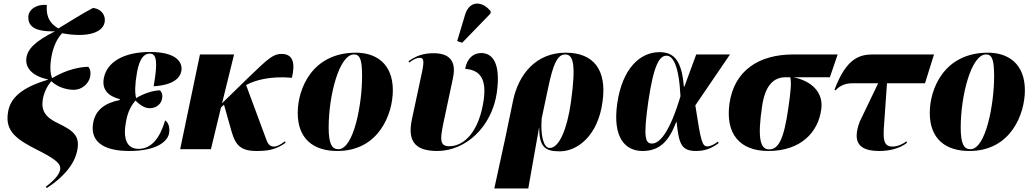

<svg xmlns="http://www.w3.org/2000/svg" viewBox="-20 -844 5843 1086"><path d="M246 219C332 163 399 91 416 11C433 -68 405 -101 310 -146C236 -180 212 -219 222 -282C229 -322 247 -357 270 -385C310 -347 363 -336 398 -336C442 -336 481 -369 490 -410C495 -437 490 -454 480 -466C436 -466 358 -452 275 -402C261 -433 263 -485 273 -533C282 -579 302 -625 331 -656C477 -629 569 -660 573 -727C575 -766 546 -795 506 -799C450 -770 383 -727 310 -683C245 -721 242 -774 245 -816C189 -822 140 -791 140 -747C140 -704 164 -663 291 -667C178 -610 135 -566 129 -514C123 -465 156 -415 251 -395V-393C99 -348 39 -288 26 -213C5 -98 77 -53 207 12C306 63 326 87 320 117C314 143 293 171 238 213Z M711 10C869 10 932 -46 937 -95C941 -124 932 -152 914 -163C885 -64 837 -2 764 -2C694 -2 676 -64 692 -152C702 -213 723 -248 746 -275C771 -252 795 -232 827 -232C865 -232 892 -256 897 -287C901 -307 896 -322 885 -333C848 -333 792 -315 750 -289C742 -318 743 -369 755 -435C769 -513 795 -541 827 -541C867 -541 873 -492 849 -356C964 -363 999 -405 1006 -443C1014 -491 979 -550 829 -550C680 -550 583 -493 567 -400C556 -337 592 -300 658 -283L657 -278C575 -262 520 -223 507 -149C489 -49 557 10 711 10Z M999 0H1173L1230 -236L1247 -252L1282 -128C1306 -39 1324 10 1430 10C1489 10 1538 5 1595 -36L1592 -45C1565 -24 1545 -15 1530 -15C1510 -15 1497 -26 1488 -50L1372 -363C1423 -391 1512 -415 1631 -404C1650 -483 1640 -539 1573 -539C1526 -539 1498 -514 1393 -413L1236 -260L1304 -536H1111Z M1888 10C2124 10 2202 -201 2202 -333C2202 -484 2107 -546 1993 -546C1745 -546 1664 -341 1664 -206C1664 -60 1751 10 1888 10ZM1894 0C1857 0 1839 -31 1839 -123C1839 -302 1898 -536 1982 -536C2018 -536 2028 -503 2028 -411C2028 -255 1981 0 1894 0Z M2594 -602 2754 -767 2756 -779C2713 -836 2638 -847 2611 -762L2566 -612ZM2453 10C2616 10 2762 -128 2790 -319C2814 -490 2764 -544 2702 -544C2657 -544 2622 -514 2611 -455C2680 -448 2735 -417 2716 -279C2691 -104 2609 -17 2521 -17C2468 -17 2468 -52 2488 -148L2542 -402C2564 -505 2516 -543 2432 -543C2378 -543 2336 -530 2291 -498L2294 -490C2324 -512 2339 -517 2354 -517C2376 -517 2380 -502 2368 -441L2310 -170C2285 -52 2321 10 2453 10Z M2776 222H2968L3029 -122H3030C3030 -10 3065 12 3147 12C3244 12 3362 -74 3388 -268C3414 -449 3337 -546 3180 -546C3012 -546 2913 -424 2882 -275L2839 -68ZM3089 -7C3054 -7 3036 -80 3044 -175L3079 -340C3108 -482 3133 -536 3177 -536C3225 -536 3238 -474 3209 -264C3188 -117 3144 -7 3089 -7Z M3614 10C3713 10 3764 -47 3805 -154H3807C3820 -28 3835 10 3918 10C3976 10 4015 -12 4045 -35L4041 -43C4018 -26 3998 -16 3981 -16C3952 -16 3944 -43 3913 -248L4109 -536H3918L3851 -354H3848C3836 -508 3788 -549 3710 -549C3599 -549 3499 -455 3471 -257C3444 -65 3517 10 3614 10ZM3668 -32C3631 -32 3617 -62 3647 -270C3678 -481 3711 -529 3750 -529C3785 -529 3820 -478 3829 -300C3769 -98 3712 -32 3668 -32Z M4326 10C4513 10 4608 -99 4625 -224C4640 -325 4566 -387 4468 -407H4674L4718 -536H4467C4274 -536 4133 -447 4106 -258C4083 -90 4161 10 4326 10ZM4330 1C4278 1 4265 -69 4290 -239C4307 -361 4355 -407 4424 -407H4450C4457 -375 4453 -330 4439 -233C4413 -49 4381 1 4330 1Z M4954 10C5004 10 5065 -1 5110 -36L5107 -45C5091 -31 5058 -15 5029 -15C4976 -15 4974 -57 4981 -145L4997 -373H5212L5263 -536H4920C4847 -536 4769 -521 4700 -336L4706 -333C4732 -361 4763 -373 4802 -373H4947L4842 -154C4802 -44 4833 10 4954 10Z M5463 10C5699 10 5777 -201 5777 -333C5777 -484 5682 -546 5568 -546C5320 -546 5239 -341 5239 -206C5239 -60 5326 10 5463 10ZM5469 0C5432 0 5414 -31 5414 -123C5414 -302 5473 -536 5557 -536C5593 -536 5603 -503 5603 -411C5603 -255 5556 0 5469 0Z"/></svg>

Font: Noto Serif Display SemiCondensed Black
Style: Italic
Weight: 900
Width: 4
Italic angle: -12°
Designer: Monotype Design Team
Foundry: Monotype Imaging Inc.
Version: Version 2.009